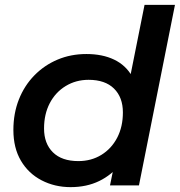

<svg xmlns="http://www.w3.org/2000/svg" viewBox="-20 -762 739 789"><path d="M270 7Q205 7 151 -21Q97 -49 66 -101.5Q35 -154 35 -228Q35 -296 57.5 -353Q80 -410 121 -452Q162 -494 216.5 -517Q271 -540 335 -540Q401 -540 449 -517Q497 -494 523 -448Q549 -402 549 -334Q549 -259 530 -196.5Q511 -134 475 -88.5Q439 -43 387.5 -18Q336 7 270 7ZM302 -100Q355 -100 396.5 -125.5Q438 -151 461.5 -196Q485 -241 485 -300Q485 -362 448.5 -398Q412 -434 344 -434Q292 -434 250 -408.5Q208 -383 184.5 -338Q161 -293 161 -234Q161 -172 197.5 -136Q234 -100 302 -100ZM432 0 457 -122 490 -264 507 -407 574 -742H699L551 0Z"/></svg>

Font: MOST Montserrat SemiBold
Style: Italic
Weight: 600
Italic angle: -11.3°
Designer: Julieta Ulanovsky
Foundry: Julieta Ulanovsky
Version: Version 8.000;March 11, 2024;FontCreator 15.0.0.2926 64-bit